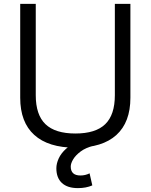

<svg xmlns="http://www.w3.org/2000/svg" viewBox="-20 -750 775 988"><path d="M381 218Q327 218 298.5 191.5Q270 165 270 116Q270 92 282 65.5Q294 39 320 15.5Q346 -8 389 -24L462 0Q421 10 395 29.5Q369 49 356.5 70Q344 91 344 107Q344 153 394 153Q419 153 441 142L455 204Q423 218 381 218ZM368 10Q229 10 156.5 -55.5Q84 -121 84 -247V-730H164V-260Q164 -159 214 -111Q264 -63 368 -63Q472 -63 521.5 -111Q571 -159 571 -260V-730H651V-247Q651 -121 579 -55.5Q507 10 368 10Z"/></svg>

Font: M PLUS 1
Style: Regular
Weight: 400
Designer: Coji Morishita
Foundry: UNDERFOREST DESIGN
Version: Version 1.001